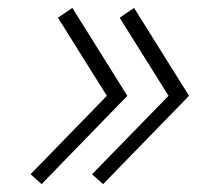

<svg xmlns="http://www.w3.org/2000/svg" viewBox="-20 -572 563 487"><path d="M303 -329 85.5 -105 57.5 -130 251 -329 127 -527 163.5 -552ZM459.5 -329 241.5 -105 213.5 -130 407.5 -329 283.5 -527 320 -552Z"/></svg>

Font: Russisch Sans ExtraLight
Style: Italic
Weight: 200
Width: 4
Italic angle: -10°
Designer: Michael Sharanda (font) & Cristiano Sobral (main changes)
Foundry: Michael Sharanda
Version: Version 2.00;September 8, 2020;FontCreator 13.0.0.2681 64-bi